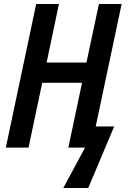

<svg xmlns="http://www.w3.org/2000/svg" viewBox="-20 -734 638 955"><path d="M295 201 403 0H320L388 -322H190L122 0H9L160 -714H273L212 -423H410L472 -714H585L456 -105H548L419 201Z"/></svg>

Font: Noto Sans Condensed SemiBold
Style: Italic
Weight: 600
Width: 3
Italic angle: -12°
Designer: Monotype Design Team
Foundry: Monotype Imaging Inc.
Version: Version 2.013; ttfautohint (v1.8.4.7-5d5b)